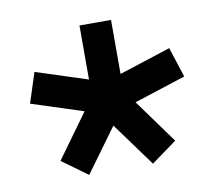

<svg xmlns="http://www.w3.org/2000/svg" viewBox="-61 -620 701 623"><g transform="rotate(-10 290.0 -308.5)"><path d="M342 -372V-550H238V-372L68 -427L36 -328L206 -273L101 -128L185 -67L290 -211L395 -67L479 -128L374 -273L544 -328L512 -427Z"/></g></svg>

Font: CommitMono-dimboump
Style: Bold
Weight: 700
Monospace: yes
Designer: Eigil Nikolajsen
Foundry: Eigil Nikolajsen
Version: Version 1.143